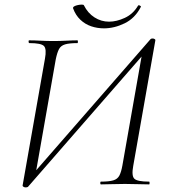

<svg xmlns="http://www.w3.org/2000/svg" viewBox="-20 -800 732 833"><path d="M91 13Q86 13 82 10.5Q78 8 78 5L175 -545Q183 -588 170.5 -600.5Q158 -613 108 -613Q104 -613 104 -619Q104 -625 106 -625Q129 -625 155.5 -623.5Q182 -622 211 -622Q241 -622 268 -623.5Q295 -625 316 -625Q318 -625 318 -619Q318 -613 316 -613Q281 -613 262.5 -607.5Q244 -602 236 -587Q228 -572 222 -543L133 -37L122 -44L633 -630Q635 -632 637.5 -632.5Q640 -633 642 -633Q647 -633 651 -630.5Q655 -628 654 -625L558 -80Q550 -37 563 -24.5Q576 -12 627 -12Q629 -12 629 -6Q629 0 627 0Q605 0 578 -1Q551 -2 522 -2Q491 -2 465 -1Q439 0 418 0Q415 0 415 -6Q415 -12 418 -12Q453 -12 471.5 -17.5Q490 -23 498 -38.5Q506 -54 511 -82L599 -582L612 -575L101 11Q99 12 96.5 12.5Q94 13 91 13ZM431 -677Q402 -677 375.5 -686Q349 -695 328.5 -714.5Q308 -734 297 -764Q296 -769 302 -772.5Q308 -776 317.5 -778Q327 -780 335 -780Q343 -780 344 -777Q361 -743 390 -724.5Q419 -706 453 -706Q486 -706 521.5 -722.5Q557 -739 578 -774Q580 -779 586.5 -776Q593 -773 591 -770Q566 -721 521 -699Q476 -677 431 -677Z"/></svg>

Font: Cormorant Infant Light
Style: Italic
Weight: 300
Italic angle: -10°
Designer: Christian Thalmann (Catharsis Fonts)
Foundry: Catharsis Fonts
Version: Version 4.001